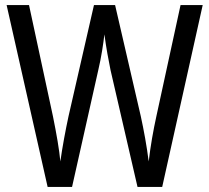

<svg xmlns="http://www.w3.org/2000/svg" viewBox="-20 -734 822 754"><path d="M776 -714H689L594 -277C582 -222 571 -161 564 -100C556 -162 545 -222 533 -277L432 -714H349L249 -277C237 -221 225 -157 217 -100C213 -145 202 -208 188 -277L94 -714H6L167 0H263L366 -459C378 -509 386 -564 390 -599C397 -546 407 -493 414 -459L520 0H617Z"/></svg>

Font: Noto Sans Arabic UI Cn
Style: Regular
Weight: 400
Width: 3
Designer: Monotype Design Team, Nadine Chahine and Nizar Qandah
Foundry: Monotype Imaging Inc.
Version: Version 2.010